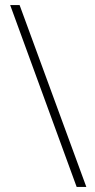

<svg xmlns="http://www.w3.org/2000/svg" viewBox="-20 -734 375 754"><path d="M57 -714 319 0H281L20 -714Z"/></svg>

Font: Noto Sans Lao Condensed ExtraLight
Style: Regular
Weight: 200
Width: 3
Designer: Monotype Design Team
Foundry: Monotype Imaging Inc.
Version: Version 2.003; ttfautohint (v1.8.4.7-5d5b)